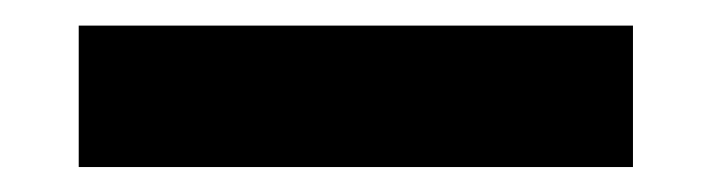

<svg xmlns="http://www.w3.org/2000/svg" viewBox="-20 -20 556 150"><path d="M41.5 110.5V0H474.5V110.5Z"/></svg>

Font: Encode Sans Condensed
Style: Bold
Weight: 700
Width: 3
Designer: Multiple Designers
Foundry: Impallari Type
Version: Version 3.000; ttfautohint (v1.8.3) -l 8 -r 50 -G 200 -x 14 